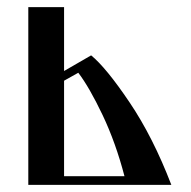

<svg xmlns="http://www.w3.org/2000/svg" viewBox="-20 -520 537 540"><path d="M59.6 -500V0H461.9C427.4 -89.8 388.2 -167.3 344.2 -232.4C300.3 -297.5 264.3 -341.5 236.3 -364.3L160.2 -320.3V-500ZM160.2 -24.4V-293L200.2 -315.4C221 -288.1 243.8 -248.4 268.6 -196.3C293.3 -144.2 313.8 -86.9 330.1 -24.4Z"/></svg>

Font: TriodPostnaja
Style: Medium
Weight: 500
Version: 20110805; ttfautohint (v0.96) -l 8 -r 50 -G 200 -x 14 -w "G"